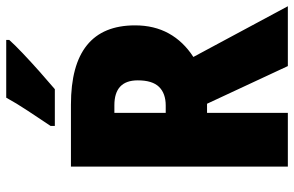

<svg xmlns="http://www.w3.org/2000/svg" viewBox="-188 -780 967 632"><g transform="rotate(-90 296.0 -463.5)"><path d="M268 -714Q529 -714 529 -503Q529 -440 502.5 -392Q476 -344 425 -311L592 0H395L271 -266H241V0H64V-714ZM266 -571H241V-402H265Q305 -402 326.5 -424Q348 -446 348 -494Q348 -571 266 -571ZM481 -917Q465 -899 436.5 -872Q408 -845 376.5 -817Q345 -789 319 -767H198V-781Q222 -817 247.5 -855.5Q273 -894 291 -927H481Z"/></g></svg>

Font: Noto Sans Gujarati UI Condensed Black
Style: Regular
Weight: 900
Width: 3
Designer: Jelle Bosma - Monotype Design Team, Universal Thirst
Foundry: Monotype Imaging Inc.
Version: Version 2.106; ttfautohint (v1.8.4.7-5d5b)